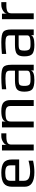

<svg xmlns="http://www.w3.org/2000/svg" viewBox="1171 -1705 544 2926"><g transform="rotate(-90 1443.0 -242.0)"><path d="M476 -222H151V-149Q151 -98 187 -76.5Q223 -55 294 -55Q363 -55 457 -79V-10Q367 10 282 10Q60 10 60 -138V-329Q60 -418 111 -456Q162 -494 274 -494Q379 -494 427.5 -457.5Q476 -421 476 -329ZM386 -281V-357Q386 -401 359 -417.5Q332 -434 269 -434Q209 -434 180 -418Q151 -402 151 -357V-281Z M874 -417H824Q762 -417 732.5 -401Q703 -385 703 -341V0H613V-484H698V-405Q698 -440 741.5 -467Q785 -494 830 -494H874Z M1381 0H1291V-350Q1291 -368 1288 -380Q1285 -392 1275.5 -404.5Q1266 -417 1243.5 -423.5Q1221 -430 1187 -430Q1108 -430 1081 -413Q1054 -396 1054 -350V0H964V-484H1054V-425Q1068 -494 1213 -494Q1309 -494 1345 -459.5Q1381 -425 1381 -355Z M1919 0H1832V-46Q1821 10 1686 10Q1586 10 1547.5 -20.5Q1509 -51 1509 -144Q1509 -225 1545 -255.5Q1581 -286 1684 -286H1829V-363Q1829 -403 1804.5 -417Q1780 -431 1712 -431Q1638 -431 1546 -419V-485Q1645 -494 1725 -494Q1847 -494 1883 -464.5Q1919 -435 1919 -342ZM1829 -98V-230H1690Q1628 -230 1612.5 -214Q1597 -198 1597 -141Q1597 -90 1613.5 -69.5Q1630 -49 1683 -49H1701Q1727 -49 1744.5 -50Q1762 -51 1784 -55.5Q1806 -60 1817.5 -70.5Q1829 -81 1829 -98Z M2457 0H2370V-46Q2359 10 2224 10Q2124 10 2085.5 -20.5Q2047 -51 2047 -144Q2047 -225 2083 -255.5Q2119 -286 2222 -286H2367V-363Q2367 -403 2342.5 -417Q2318 -431 2250 -431Q2176 -431 2084 -419V-485Q2183 -494 2263 -494Q2385 -494 2421 -464.5Q2457 -435 2457 -342ZM2367 -98V-230H2228Q2166 -230 2150.5 -214Q2135 -198 2135 -141Q2135 -90 2151.5 -69.5Q2168 -49 2221 -49H2239Q2265 -49 2282.5 -50Q2300 -51 2322 -55.5Q2344 -60 2355.5 -70.5Q2367 -81 2367 -98Z M2874 -417H2824Q2762 -417 2732.5 -401Q2703 -385 2703 -341V0H2613V-484H2698V-405Q2698 -440 2741.5 -467Q2785 -494 2830 -494H2874Z"/></g></svg>

Font: Play
Style: Regular
Weight: 400
Designer: Jonas Hecksher
Foundry: Jonas Hecksher, Playtypeª, e-types AS
Version: Version 1.002